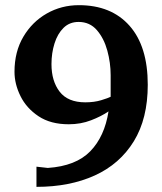

<svg xmlns="http://www.w3.org/2000/svg" viewBox="-20 -707 627 743"><path d="M121.1 16.1V-62L165 -57.1Q273.9 -64.5 329.3 -121.6Q384.8 -178.7 399.9 -275.9Q372.1 -256.8 332.3 -241.5Q292.5 -226.1 246.1 -226.1Q175.8 -226.1 129.2 -257.1Q82.5 -288.1 59.3 -335Q36.1 -381.8 36.1 -429.2Q36.1 -506.8 70.3 -564.7Q104.5 -622.6 161.1 -654.8Q217.8 -687 285.2 -687Q410.6 -687 481.2 -607.4Q551.8 -527.8 551.8 -378.9Q551.8 -248 497.8 -160.2Q443.8 -72.3 346.9 -28.1Q250 16.1 121.1 16.1ZM310.1 -311Q344.7 -311 371.8 -319.3Q398.9 -327.6 408.2 -332.5Q408.2 -353.5 408.2 -374.3Q408.2 -395 408.2 -416Q408.2 -463.9 395.3 -511.2Q382.3 -558.6 355 -590.3Q327.6 -622.1 284.2 -622.1Q249 -622.1 225.8 -599.1Q202.6 -576.2 190.9 -538.8Q179.2 -501.5 179.2 -459Q179.2 -393.1 210.9 -352.1Q242.7 -311 310.1 -311Z"/></svg>

Font: Charis
Style: Bold
Weight: 700
Designer: Walt Agee, Miriam Martin, Annie Olsen, Victor Gaultney, Lorna Priest, Alan Ward, Bob Hallissy, Martin Hosken, Sharon Cor
Foundry: SIL Global
Version: Version 7.000